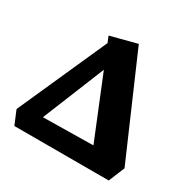

<svg xmlns="http://www.w3.org/2000/svg" viewBox="-153 -837 986 988"><g transform="rotate(30 339.5 -343.0)"><path d="M54.2 0 20.2 -81.2 271.5 -643.8 366.8 -624.8 144.5 -77.5 85.5 -111.5 570 -118.8 479.5 -60.5 241.2 -645.5 397.5 -686 654 -95 615 0Z"/></g></svg>

Font: Eczar
Style: Regular
Weight: 400
Designer: Vaibhav Singh
Foundry: Rosetta Type Foundry
Version: Version 2.000